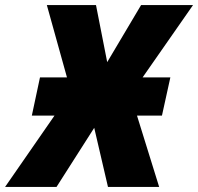

<svg xmlns="http://www.w3.org/2000/svg" viewBox="-80 -734 778 754"><path d="M-60 0H142L290 -232L344 0H545L458 -280H556L589 -430H480L678 -714H474L341 -490L297 -714H104L183 -430H77L45 -280H134Z"/></svg>

Font: Noto Sans SemiCondensed Black
Style: Italic
Weight: 900
Width: 4
Italic angle: -12°
Designer: Monotype Design Team
Foundry: Monotype Imaging Inc.
Version: Version 2.013